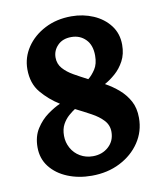

<svg xmlns="http://www.w3.org/2000/svg" viewBox="-72 -658 625 730"><g transform="rotate(-10 240.0 -293.0)"><path d="M224.3 12Q173.4 12 131.3 -5.3Q89.1 -22.6 64.2 -54.5Q39.3 -86.3 39.3 -129.9Q39.3 -171.9 58.3 -201.5Q77.2 -231.1 103.6 -250.1Q130.1 -269.1 152.1 -278.6Q112.1 -303.5 82.5 -338.8Q52.8 -374.1 52.8 -429.1Q52.8 -474.7 78.7 -513.4Q104.7 -552 149.7 -575.2Q194.7 -598.5 252.2 -598.5Q297.5 -598.5 336.6 -581.7Q375.7 -564.9 399.9 -533.4Q424 -501.8 424 -458.6Q424 -422.8 409.8 -396.4Q395.6 -369.9 374.8 -351.8Q354.1 -333.6 333.6 -322.6Q361.9 -307 385.6 -286.4Q409.2 -265.9 423.9 -238.8Q438.7 -211.8 438.7 -173.7Q438.7 -121.5 410.5 -79.4Q382.4 -37.4 333.9 -12.7Q285.5 12 224.3 12ZM241.5 -60.3Q277.4 -60.3 301.9 -82.4Q326.4 -104.5 326.4 -139.7Q326.4 -165.6 309 -184.4Q291.7 -203.1 263.9 -218.1Q236.2 -233.2 204.7 -248.9Q193.6 -241.9 179.8 -229.9Q166 -217.9 156 -199.9Q146.1 -181.9 146.1 -155.7Q146.1 -130.2 158.3 -108.1Q170.4 -86.1 192.3 -73.2Q214.2 -60.3 241.5 -60.3ZM274.5 -351.9Q289.1 -363.4 302.4 -383.5Q315.6 -403.5 315.6 -435.8Q315.6 -476.6 293.6 -498.7Q271.7 -520.9 238.4 -520.9Q204.8 -520.9 185.5 -501.1Q166.1 -481.4 166.1 -454.2Q166.1 -429.9 181.5 -412.2Q196.9 -394.5 221.7 -380.4Q246.5 -366.3 274.5 -351.9Z"/></g></svg>

Font: Alegreya
Style: Regular
Weight: 400
Designer: Juan Pablo del Peral
Foundry: Huerta Tipografica
Version: Version 2.009